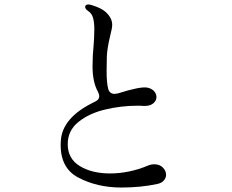

<svg xmlns="http://www.w3.org/2000/svg" viewBox="-20 -812 1040 859"><path d="M252 -180Q257 -287 405 -357Q424 -366 424 -381Q424 -390 418 -402Q394 -445 394 -515Q394 -562 399 -612Q400 -626 401 -643.5Q402 -661 402 -681Q402 -713 396 -733Q390 -753 374 -763Q361 -772 361 -781Q361 -786 364.5 -789Q368 -792 375 -792Q382 -792 391 -789Q433 -776 452 -759Q482 -732 482 -701Q482 -686 473 -652Q460 -598 458 -561L457 -494Q457 -441 464 -415Q470 -392 493 -392Q497 -392 507 -394Q608 -426 639 -420Q659 -416 669.5 -404Q680 -392 680 -378Q680 -361 665 -349Q650 -337 623 -338Q614 -339 593 -339Q522 -339 450.5 -322Q379 -305 331 -266.5Q283 -228 283 -167Q283 -102 337 -69Q391 -36 473 -36Q515 -36 558 -45Q601 -54 639 -70Q654 -77 671 -77Q694 -77 708.5 -62.5Q723 -48 723 -30Q723 -16 713 -4.5Q703 7 684 11Q610 27 523 27Q414 27 329.5 -18Q245 -63 252 -180Z"/></svg>

Font: Hina Mincho
Style: Regular
Weight: 400
Designer: satsuyako
Foundry: satsuyako
Version: Version 1.100